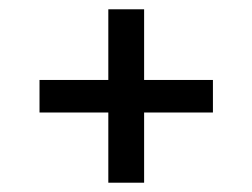

<svg xmlns="http://www.w3.org/2000/svg" viewBox="-20 -541 542 413"><path d="M290 -521V-369H438V-299H290V-148H213V-299H65V-369H213V-521Z"/></svg>

Font: Sedus Text
Style: Regular
Weight: 400
Designer: TypeMates
Foundry: TypeMates, Runge Thomsen GbR
Version: Version 4.202;PS 004.202;hotconv 1.0.88;makeotf.lib2.5.64775